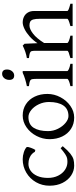

<svg xmlns="http://www.w3.org/2000/svg" viewBox="523 -1225 717 1803"><g transform="rotate(-90 881.5 -323.5)"><path d="M39.1 -216.8Q39.1 -286.1 72 -343.8Q105 -401.4 162.1 -435.1Q219.2 -468.8 288.1 -468.8Q320.8 -468.8 353.8 -458Q386.7 -447.3 402.8 -430.2Q404.8 -418.9 395 -392.1Q385.3 -365.2 375 -350.1L356.9 -355Q350.6 -368.7 336.4 -382.3Q322.3 -396 298.6 -405.5Q274.9 -415 244.1 -415Q209 -415 179 -394Q148.9 -373 130.6 -331.8Q112.3 -290.5 112.3 -231.9Q112.3 -178.2 133.1 -136.5Q153.8 -94.7 188.2 -71.8Q222.7 -48.8 262.2 -48.8Q283.7 -48.8 298.3 -52.2Q313 -55.7 334.5 -69.3Q356 -83 391.1 -112.8L410.2 -92.8Q369.1 -44.4 339.8 -21.5Q310.5 1.5 286.1 8.1Q261.7 14.6 227.1 14.6Q178.7 14.6 135.5 -13.7Q92.3 -42 65.7 -94.5Q39.1 -147 39.1 -216.8Z M476.1 -216.8Q476.1 -280.8 506.3 -339.1Q536.6 -397.5 587.6 -433.1Q638.7 -468.8 698.2 -468.8Q758.3 -468.8 804.4 -438.7Q850.6 -408.7 875.7 -356Q900.9 -303.2 900.9 -236.8Q900.9 -172.9 870.1 -114.7Q839.4 -56.6 788.3 -21Q737.3 14.6 679.2 14.6Q618.7 14.6 572.5 -15.4Q526.4 -45.4 501.2 -97.9Q476.1 -150.4 476.1 -216.8ZM551.8 -231Q551.8 -181.6 574 -137.5Q596.2 -93.3 629.4 -66.2Q662.6 -39.1 692.9 -39.1Q759.8 -39.1 792.5 -87.4Q825.2 -135.7 825.2 -222.2Q825.2 -272 804.2 -316.7Q783.2 -361.3 750.2 -388.2Q717.3 -415 684.1 -415Q613.8 -415 582.8 -365.5Q551.8 -315.9 551.8 -231Z M1032.7 -595.7Q1032.7 -613.8 1040.3 -629.2Q1047.9 -644.5 1060.8 -653.3Q1073.7 -662.1 1088.9 -662.1Q1130.4 -662.1 1130.4 -615.7Q1130.4 -587.9 1114 -568.4Q1097.7 -548.8 1073.7 -548.8Q1032.7 -548.8 1032.7 -595.7ZM974.1 -21Q1005.9 -27.3 1024.2 -35.6Q1042.5 -43.9 1042.5 -50.8V-327.1Q1042.5 -365.7 1039.6 -379.9Q1036.6 -394 1022.9 -400.4Q1009.3 -406.7 974.1 -410.2V-429.7Q1005.9 -435.5 1040.5 -446.3Q1075.2 -457 1099.1 -468.8H1115.7V-50.8Q1115.7 -43.9 1133.5 -35.6Q1151.4 -27.3 1184.1 -21V0H974.1Z M1538.1 -21Q1573.7 -30.3 1590.1 -37.4Q1606.4 -44.4 1606.4 -50.8V-309.1Q1606.4 -348.6 1600.3 -369.1Q1594.2 -389.6 1581.1 -397.5Q1567.9 -405.3 1543.9 -405.3Q1510.3 -405.3 1466.8 -371.8Q1423.3 -338.4 1379.4 -268.1V-50.8Q1379.4 -43.5 1397.7 -35.6Q1416 -27.8 1447.8 -21V0H1237.8V-21Q1274.4 -30.8 1290.3 -37.1Q1306.2 -43.5 1306.2 -50.8V-347.2Q1306.2 -375 1302.5 -385.7Q1298.8 -396.5 1285.6 -401.4Q1272.5 -406.2 1237.8 -410.2V-429.7Q1294.4 -438.5 1355 -468.8L1372.1 -451.7L1377.4 -330.1Q1404.8 -371.6 1440.4 -403.3Q1476.1 -435.1 1511 -451.9Q1545.9 -468.8 1571.8 -468.8Q1601.1 -468.8 1625.5 -457Q1649.9 -445.3 1664.8 -421.1Q1679.7 -397 1679.7 -361.8V-50.8Q1679.7 -43.9 1694.8 -37.4Q1710 -30.8 1748 -21V0H1538.1Z"/></g></svg>

Font: David Libre
Style: Regular
Weight: 400
Version: Version 1.000